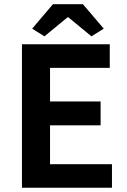

<svg xmlns="http://www.w3.org/2000/svg" viewBox="-20 -881 598 901"><path d="M83 0V-673.3H495.1V-562.5H214.8V-404.8H452.1V-293H214.8V-110.4H505.4V0ZM188.5 -710.4 130.9 -746.6 228.5 -861.3H369.1L466.8 -746.6L409.2 -710.4L300.8 -799.8H296.9Z"/></svg>

Font: Akatab ExtraBold
Style: Regular
Weight: 800
Designer: SIL International
Foundry: SIL International
Version: Version 3.000